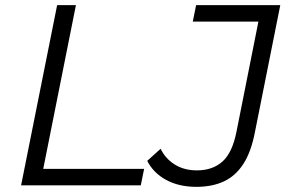

<svg xmlns="http://www.w3.org/2000/svg" viewBox="-20 -720 1130 746"><path d="M62 0 202 -700H275L148 -64H540L527 0ZM743 6Q675 6 625.5 -21Q576 -48 552 -95L604 -142Q623 -103 659.5 -80.5Q696 -58 745 -58Q806 -58 844.5 -92.5Q883 -127 899 -209L984 -636H729L742 -700H1069L971 -209Q956 -130 925.5 -83Q895 -36 849.5 -15Q804 6 743 6Z"/></svg>

Font: MOST Montserrat
Style: Italic
Weight: 400
Italic angle: -11.3°
Designer: Julieta Ulanovsky
Foundry: Julieta Ulanovsky
Version: Version 8.000;March 11, 2024;FontCreator 15.0.0.2926 64-bit